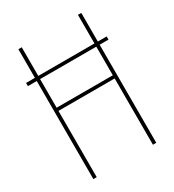

<svg xmlns="http://www.w3.org/2000/svg" viewBox="-178 -838 855 941"><g transform="rotate(-30 250.0 -367.5)"><path d="M72 0V-555H22V-573H72V-735H91V-573H409V-735H428V-573H478V-555H428V0H409V-375H91V0ZM91 -393H409V-555H91Z"/></g></svg>

Font: Iosevka SS04 Thin
Style: Regular
Weight: 100
Monospace: yes
Designer: Belleve Invis
Foundry: Belleve Invis
Version: Version 19.0.0; ttfautohint (v1.8.4)